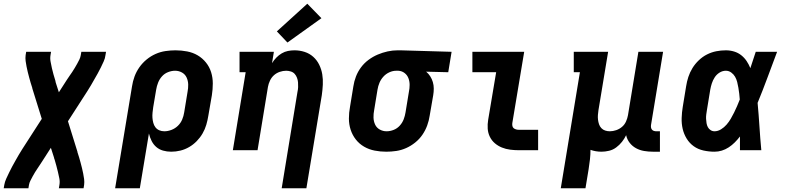

<svg xmlns="http://www.w3.org/2000/svg" viewBox="-25 -809 4245 1034"><path d="M-5 205 -2 187Q1 170 8.5 153.5Q16 137 24 120.5Q32 104 40.5 88Q49 72 58 56.5Q67 41 76 25Q85 9 95 -6L200 -169L149 -333Q149 -333 149 -333Q149 -333 149 -333V-334V-335Q144 -349 140 -363.5Q136 -378 132 -392Q128 -406 124.5 -421Q121 -436 118 -450.5Q115 -465 113 -480.5Q111 -496 113 -512L116 -530H250L247 -512Q244 -494 247.5 -476.5Q251 -459 254.5 -442Q258 -425 263 -408.5Q268 -392 273 -375Q273 -372 274 -370Q275 -368 275 -365L292 -312L335 -379Q342 -390 349.5 -400.5Q357 -411 364 -421.5Q371 -432 377.5 -443Q384 -454 390.5 -465.5Q397 -477 402.5 -488.5Q408 -500 410 -512L413 -530H546L543 -512Q541 -495 533.5 -478.5Q526 -462 518 -445.5Q510 -429 501 -413Q492 -397 483 -381.5Q474 -366 465 -350Q456 -334 446 -319L341 -156L392 8Q392 8 392 8Q392 8 392 8V9V10Q397 24 401 38.5Q405 53 409 67Q413 81 416.5 96Q420 111 423 125.5Q426 140 428 155.5Q430 171 428 187L425 205H292L295 187Q298 169 294.5 151.5Q291 134 287 117Q283 100 278.5 83.5Q274 67 269 50Q268 47 267 45Q266 43 266 40L249 -13L206 54Q199 65 192 75.5Q185 86 178 96.5Q171 107 164 118Q157 129 151 140.5Q145 152 139 163.5Q133 175 131 187L128 205Z M595 205 686 -344Q690 -371 699.5 -397Q709 -423 725.5 -446.5Q742 -470 764.5 -488.5Q787 -507 813 -518.5Q839 -530 866.5 -534Q894 -538 920 -538Q952 -538 983 -532Q1014 -526 1039.5 -511Q1065 -496 1084 -472.5Q1103 -449 1112 -420Q1121 -391 1121 -359.5Q1121 -328 1116 -296L1097 -186Q1093 -161 1086 -137Q1079 -113 1066 -90.5Q1053 -68 1034.5 -49Q1016 -30 993.5 -17Q971 -4 946.5 2Q922 8 897 8Q874 8 853 2Q832 -4 816.5 -17.5Q801 -31 791.5 -50Q782 -69 777 -90L728 205ZM860 -102Q879 -102 898.5 -109.5Q918 -117 933 -131.5Q948 -146 956 -165Q964 -184 967 -204L985 -314Q989 -334 988.5 -354Q988 -374 980 -391.5Q972 -409 955 -418.5Q938 -428 918 -428Q899 -428 880 -420.5Q861 -413 847.5 -398Q834 -383 826.5 -364Q819 -345 816 -326L800 -231Q798 -217 796.5 -202.5Q795 -188 796 -174.5Q797 -161 800.5 -147.5Q804 -134 812 -123.5Q820 -113 832.5 -107.5Q845 -102 860 -102Z M1492 205 1577 -314Q1580 -327 1580.5 -340Q1581 -353 1580 -365.5Q1579 -378 1574.5 -390Q1570 -402 1562 -411Q1554 -420 1541.5 -424Q1529 -428 1516 -428Q1499 -428 1481.5 -422Q1464 -416 1450.5 -404Q1437 -392 1429 -375Q1421 -358 1418 -341L1362 0H1229L1298 -420H1265V-530H1450L1440 -469Q1450 -485 1463 -498.5Q1476 -512 1492 -521.5Q1508 -531 1525.5 -534.5Q1543 -538 1561 -538Q1589 -538 1615.5 -529.5Q1642 -521 1662 -503Q1682 -485 1694 -460.5Q1706 -436 1710.5 -409Q1715 -382 1713.5 -353Q1712 -324 1708 -296L1625 205ZM1523 -580 1466 -640 1630 -789 1706 -711Z M2055 8Q2023 8 1992.5 2Q1962 -4 1936 -19Q1910 -34 1891.5 -57.5Q1873 -81 1863.5 -110Q1854 -139 1854 -170.5Q1854 -202 1860 -234L1878 -344Q1882 -371 1892 -397Q1902 -423 1919 -446Q1936 -469 1959.5 -486.5Q1983 -504 2009 -515Q2035 -526 2062 -532Q2089 -538 2116 -538Q2120 -538 2124.5 -538Q2129 -538 2133 -538L2407 -530L2389 -420L2270 -423Q2283 -412 2292 -398Q2301 -384 2306 -367Q2311 -350 2311 -332Q2311 -314 2308 -296L2289 -186Q2285 -159 2275.5 -133Q2266 -107 2250 -83.5Q2234 -60 2211 -41.5Q2188 -23 2162 -11.5Q2136 0 2109 4Q2082 8 2055 8ZM2057 -102Q2076 -102 2095 -109.5Q2114 -117 2128 -132.5Q2142 -148 2149 -166.5Q2156 -185 2159 -204L2177 -314Q2181 -333 2181 -352Q2181 -371 2174.5 -388Q2168 -405 2153.5 -416Q2139 -427 2120 -428H2115Q2113 -428 2111.5 -428Q2110 -428 2109 -428Q2090 -428 2071.5 -419.5Q2053 -411 2039.5 -396Q2026 -381 2018.5 -363Q2011 -345 2008 -326L1990 -216Q1986 -196 1986.5 -176Q1987 -156 1995 -138.5Q2003 -121 2020 -111.5Q2037 -102 2057 -102Z M2769 0Q2746 0 2722.5 -3Q2699 -6 2678 -14.5Q2657 -23 2640 -37.5Q2623 -52 2613 -72.5Q2603 -93 2601.5 -116.5Q2600 -140 2604 -164L2647 -420H2519V-530H2798L2734 -146Q2733 -138 2734.5 -130.5Q2736 -123 2741.5 -118.5Q2747 -114 2754.5 -112Q2762 -110 2769 -110H2873V0Z M2995 205 3098 -420H3065V-530H3250L3198 -216Q3196 -203 3195 -190Q3194 -177 3195.5 -164.5Q3197 -152 3201 -140Q3205 -128 3213.5 -119Q3222 -110 3234 -106Q3246 -102 3259 -102Q3276 -102 3293.5 -108Q3311 -114 3325 -126Q3339 -138 3346.5 -155Q3354 -172 3357 -189L3413 -530H3546L3481 -136Q3480 -129 3481 -122.5Q3482 -116 3486 -111Q3490 -106 3496.5 -104Q3503 -102 3509 -102H3529V8H3491Q3467 8 3443.5 4Q3420 0 3400 -11Q3380 -22 3366 -40Q3352 -58 3347 -81Q3338 -62 3324.5 -45Q3311 -28 3293.5 -15Q3276 -2 3255 3Q3234 8 3214 8Q3199 8 3184 5.5Q3169 3 3155 -2Q3155 24 3152 50.5Q3149 77 3145 102L3128 205Z M3823 8Q3793 8 3763.5 1.5Q3734 -5 3711 -21.5Q3688 -38 3673 -62.5Q3658 -87 3651.5 -115Q3645 -143 3646 -173.5Q3647 -204 3652 -234L3670 -344Q3674 -370 3682 -394.5Q3690 -419 3704 -442Q3718 -465 3738.5 -484.5Q3759 -504 3783 -516Q3807 -528 3832.5 -533Q3858 -538 3884 -538Q3907 -538 3928.5 -531.5Q3950 -525 3967 -511.5Q3984 -498 3996 -480Q4008 -462 4016 -442Q4023 -464 4030.5 -486Q4038 -508 4045 -530H4160Q4134 -461 4108.5 -392Q4083 -323 4055 -255Q4061 -191 4065 -127.5Q4069 -64 4075 0H3960Q3960 -18 3960 -36.5Q3960 -55 3960 -74Q3947 -57 3932 -42Q3917 -27 3899.5 -15.5Q3882 -4 3862.5 2Q3843 8 3823 8ZM3823 -102Q3841 -102 3858 -112.5Q3875 -123 3888 -138Q3901 -153 3910.5 -169.5Q3920 -186 3928.5 -203Q3937 -220 3944.5 -237.5Q3952 -255 3959 -273Q3958 -289 3956 -305Q3954 -321 3951.5 -336.5Q3949 -352 3945 -367.5Q3941 -383 3933.5 -396Q3926 -409 3913 -418.5Q3900 -428 3884 -428Q3866 -428 3850 -418Q3834 -408 3824 -392.5Q3814 -377 3808.5 -360Q3803 -343 3800 -326L3782 -216Q3780 -204 3778.5 -192.5Q3777 -181 3777.5 -169Q3778 -157 3780 -145.5Q3782 -134 3787 -124.5Q3792 -115 3801.5 -108.5Q3811 -102 3823 -102Z"/></svg>

Font: Iosevka Slab XBdEx
Style: Italic
Weight: 800
Width: 7
Italic angle: -9°
Monospace: yes
Designer: Belleve Invis
Foundry: Belleve Invis
Version: Version 11.1.1; ttfautohint (v1.8.3)